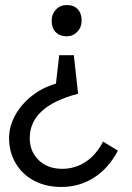

<svg xmlns="http://www.w3.org/2000/svg" viewBox="-20 -566 522 762"><path d="M98 -18Q98 35 133.5 69.5Q169 104 227 104Q277 104 319 77Q361 50 389 -4L448 32Q411 102 353 139Q295 176 223 176Q162 176 115 151Q68 126 42 81.5Q16 37 16 -18Q16 -64 40 -108Q64 -152 106.5 -185.5Q149 -219 202 -234L215 -347H273L290 -194Q98 -144 98 -18ZM304 -484Q304 -458 287 -440Q270 -422 245 -422Q217 -422 201 -438.5Q185 -455 185 -484Q185 -510 202 -528Q219 -546 245 -546Q273 -546 288.5 -529.5Q304 -513 304 -484Z"/></svg>

Font: Lexend HM
Style: Regular
Weight: 400
Designer: Bonnie Shaver-Troup, Thomas Jockin, Octavio Pardo
Foundry: Lexend
Version: Version 1.091